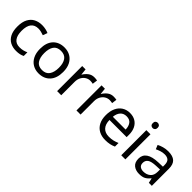

<svg xmlns="http://www.w3.org/2000/svg" viewBox="187 -1813 2900 2900"><g transform="rotate(45 1637.0 -363.5)"><path d="M300 10Q229 10 173.5 -19Q118 -48 86.5 -109Q55 -170 55 -265Q55 -364 88 -426Q121 -488 177.5 -517Q234 -546 306 -546Q347 -546 385 -537.5Q423 -529 447 -517L420 -444Q396 -453 364 -461Q332 -469 304 -469Q146 -469 146 -266Q146 -169 184.5 -117.5Q223 -66 299 -66Q343 -66 376.5 -75Q410 -84 438 -97V-19Q411 -5 378.5 2.5Q346 10 300 10Z M1031 -269Q1031 -136 963.5 -63Q896 10 781 10Q710 10 654.5 -22.5Q599 -55 567 -117.5Q535 -180 535 -269Q535 -402 602 -474Q669 -546 784 -546Q857 -546 912.5 -513.5Q968 -481 999.5 -419.5Q1031 -358 1031 -269ZM626 -269Q626 -174 663.5 -118.5Q701 -63 783 -63Q864 -63 902 -118.5Q940 -174 940 -269Q940 -364 902 -418Q864 -472 782 -472Q700 -472 663 -418Q626 -364 626 -269Z M1420 -546Q1435 -546 1452.5 -544.5Q1470 -543 1483 -540L1472 -459Q1459 -462 1443.5 -464Q1428 -466 1414 -466Q1373 -466 1337 -443.5Q1301 -421 1279.5 -380.5Q1258 -340 1258 -286V0H1170V-536H1242L1252 -438H1256Q1282 -482 1323 -514Q1364 -546 1420 -546Z M1833 -546Q1848 -546 1865.5 -544.5Q1883 -543 1896 -540L1885 -459Q1872 -462 1856.5 -464Q1841 -466 1827 -466Q1786 -466 1750 -443.5Q1714 -421 1692.5 -380.5Q1671 -340 1671 -286V0H1583V-536H1655L1665 -438H1669Q1695 -482 1736 -514Q1777 -546 1833 -546Z M2183 -546Q2252 -546 2301.5 -516Q2351 -486 2377.5 -431.5Q2404 -377 2404 -304V-251H2037Q2039 -160 2083.5 -112.5Q2128 -65 2208 -65Q2259 -65 2298.5 -74.5Q2338 -84 2380 -102V-25Q2339 -7 2299 1.5Q2259 10 2204 10Q2128 10 2069.5 -21Q2011 -52 1978.5 -113.5Q1946 -175 1946 -264Q1946 -352 1975.5 -415Q2005 -478 2058.5 -512Q2112 -546 2183 -546ZM2182 -474Q2119 -474 2082.5 -433.5Q2046 -393 2039 -321H2312Q2311 -389 2280 -431.5Q2249 -474 2182 -474Z M2585 -737Q2605 -737 2620.5 -723.5Q2636 -710 2636 -681Q2636 -653 2620.5 -639Q2605 -625 2585 -625Q2563 -625 2548 -639Q2533 -653 2533 -681Q2533 -710 2548 -723.5Q2563 -737 2585 -737ZM2628 -536V0H2540V-536Z M3001 -545Q3099 -545 3146 -502Q3193 -459 3193 -365V0H3129L3112 -76H3108Q3073 -32 3034.5 -11Q2996 10 2928 10Q2855 10 2807 -28.5Q2759 -67 2759 -149Q2759 -229 2822 -272.5Q2885 -316 3016 -320L3107 -323V-355Q3107 -422 3078 -448Q3049 -474 2996 -474Q2954 -474 2916 -461.5Q2878 -449 2845 -433L2818 -499Q2853 -518 2901 -531.5Q2949 -545 3001 -545ZM3027 -259Q2927 -255 2888.5 -227Q2850 -199 2850 -148Q2850 -103 2877.5 -82Q2905 -61 2948 -61Q3016 -61 3061 -98.5Q3106 -136 3106 -214V-262Z"/></g></svg>

Font: Noto Sans Inscriptional Pahlavi
Style: Regular
Weight: 400
Designer: Monotype Design Team
Foundry: Monotype Imaging Inc.
Version: Version 2.003; ttfautohint (v1.8.4.7-5d5b)